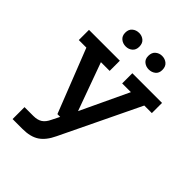

<svg xmlns="http://www.w3.org/2000/svg" viewBox="-212 -661 933 933"><g transform="rotate(45 254.0 -194.5)"><path d="M115 171H47V89H107Q136 89 153.5 77.5Q171 66 183 40L217 -28L244 0H184L55 -328H3V-398H215V-328H155L249 -69L236 -63L361 -328H301V-398H505V-328H453L257 79Q234 128 201.5 149.5Q169 171 115 171ZM186 -467Q166 -467 151.5 -479Q137 -491 137 -513Q137 -536 151.5 -548Q166 -560 186 -560Q206 -560 220 -548Q234 -536 234 -513Q234 -491 220 -479Q206 -467 186 -467ZM344 -467Q325 -467 310.5 -478.5Q296 -490 296 -512Q296 -536 310.5 -548Q325 -560 344 -560Q364 -560 378.5 -548Q393 -536 393 -512Q393 -490 378.5 -478.5Q364 -467 344 -467Z"/></g></svg>

Font: Rokkitt Medium
Style: Regular
Weight: 500
Version: Version 3.103